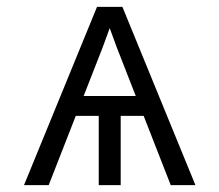

<svg xmlns="http://www.w3.org/2000/svg" viewBox="-20 -540 640 560"><path d="M50 0 263 -520H337L550 0H478L399 -202H332V0H268V-202H201L122 0ZM224 -260H376L342 -347Q331 -374 320.5 -402Q310 -430 300 -458Q290 -430 279.5 -402Q269 -374 258 -347Z"/></svg>

Font: Iosevka Custom Light Extended
Style: Regular
Weight: 300
Width: 7
Monospace: yes
Designer: Belleve Invis
Foundry: Belleve Invis
Version: Version 11.2.4; ttfautohint (v1.8.4)